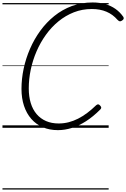

<svg xmlns="http://www.w3.org/2000/svg" viewBox="-20 -1035 1022 1555"><path d="M449 19Q381 19 326.5 -4.5Q272 -28 233.5 -72Q195 -116 174.5 -177.5Q154 -239 154 -315Q154 -396 171.5 -478.5Q189 -561 223 -639.5Q257 -718 306.5 -786Q356 -854 420 -905.5Q484 -957 561.5 -986Q639 -1015 730 -1015Q785 -1015 831.5 -1002Q878 -989 915 -963Q952 -937 979 -898Q984 -889 981 -881.5Q978 -874 966 -867Q956 -861 949 -862.5Q942 -864 931 -875Q894 -918 842.5 -940Q791 -962 724 -962Q646 -962 578.5 -935.5Q511 -909 454 -862.5Q397 -816 352 -753.5Q307 -691 276 -619Q245 -547 229 -471Q213 -395 213 -319Q213 -253 229 -200.5Q245 -148 276.5 -111Q308 -74 353 -54.5Q398 -35 455 -35Q497 -35 536 -45Q575 -55 612.5 -74Q650 -93 686 -120Q722 -147 758 -182Q767 -190 774.5 -190Q782 -190 791 -180Q800 -170 800 -163Q800 -156 791 -147Q734 -90 677 -53.5Q620 -17 562.5 1Q505 19 449 19ZM0 490H860V500H0ZM0 -20H860V0H0ZM0 -505H860V-500H0ZM0 -1010H860V-1000H0Z"/></svg>

Font: Playwrite RO Guides
Style: Regular
Weight: 400
Designer: Veronika Burian, José Scaglione
Foundry: TypeTogether
Version: Version 1.003